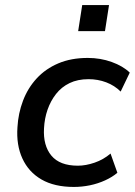

<svg xmlns="http://www.w3.org/2000/svg" viewBox="-20 -730 533 759"><path d="M272 9Q195 9 144 -20.5Q93 -50 68.5 -103.5Q44 -157 49 -227Q52 -282 71 -332Q90 -382 125 -420Q160 -458 210.5 -479.5Q261 -501 327 -501Q377 -501 421.5 -485Q466 -469 493 -443L457 -368Q433 -392 400 -404.5Q367 -417 330 -417Q287 -417 255 -401.5Q223 -386 201.5 -358.5Q180 -331 168 -296.5Q156 -262 154 -223Q150 -155 183 -115Q216 -75 288 -75Q319 -75 354 -87Q389 -99 417 -123L444 -47Q424 -30 395.5 -17Q367 -4 335.5 2.5Q304 9 272 9ZM289 -607 305 -710H411L395 -607Z"/></svg>

Font: Nunito Sans 10pt SemiBold
Style: Italic
Weight: 600
Italic angle: -9°
Designer: Vernon Adams
Foundry: Vernon Adams
Version: Version 3.101;gftools[0.9.27]